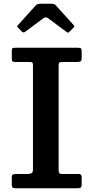

<svg xmlns="http://www.w3.org/2000/svg" viewBox="-20 -1005 498 1025"><path d="M293 -653.5V-98Q293 -84.5 297.2 -80.2Q301.5 -76 314 -76H401Q416 -76 416 -59.5V-18.5Q416 -7.5 411.2 -3.8Q406.5 0 394.5 0H64.5Q51.5 0 47.2 -4Q43 -8 43 -19.5V-59Q43 -69.5 47.8 -72.8Q52.5 -76 67 -76H125Q138.5 -76 147.2 -80Q156 -84 156 -100.5V-654Q156 -665.5 153.5 -669.8Q151 -674 138.5 -674H62.5Q51 -674 47 -677.5Q43 -681 43 -691.5V-732.5Q43 -744.5 46.2 -747.2Q49.5 -750 61 -750H395Q408.5 -750 412.2 -746.5Q416 -743 416 -729.5V-697Q416 -682 410.5 -678Q405 -674 393 -674H313.5Q300 -674 296.5 -670.5Q293 -667 293 -653.5ZM95.5 -837.5 77.5 -856.5Q72 -862 71.8 -864Q71.5 -866 77 -872L171 -976.5Q178.5 -985 197.5 -985H255Q265 -985 269.2 -983Q273.5 -981 278 -976.5L374 -870Q379.5 -864.5 373 -858L350.5 -835.5Q345 -830 343 -830.2Q341 -830.5 334.5 -835L237 -907.5Q224 -917 212 -908L113.5 -834.5Q105 -828 95.5 -837.5Z"/></svg>

Font: Besley SemiBold
Style: Regular
Weight: 600
Designer: Owen Earl
Foundry: indestructible type*
Version: Version 2.001; ttfautohint (v1.8.3)